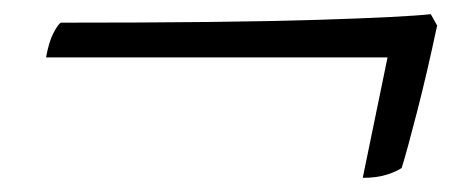

<svg xmlns="http://www.w3.org/2000/svg" viewBox="-20 -425 645 271"><path d="M492 -174 527 -344H45Q49 -366 55.5 -378.5Q62 -391 66 -393Q186 -393 275.5 -394Q365 -395 428.5 -397Q492 -399 531 -401Q570 -403 588 -405L597 -389Q583 -323 569 -268.5Q555 -214 547 -188Q540 -183 526 -178.5Q512 -174 492 -174Z"/></svg>

Font: Texturina Medium 12pt Light
Style: Italic
Weight: 300
Italic angle: -11°
Version: Version 1.002